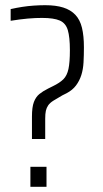

<svg xmlns="http://www.w3.org/2000/svg" viewBox="-20 -716 397 739"><path d="M103 -181V-267Q103 -304 110.5 -323.5Q118 -343 131.5 -354Q145 -365 165 -375L183 -384Q210 -397 224 -411Q238 -425 243.5 -450.5Q249 -476 249 -523Q249 -573 241 -600Q233 -627 210 -637Q187 -647 142 -647Q130 -647 116 -646.5Q102 -646 86.5 -644.5Q71 -643 55 -641Q39 -639 21 -636V-681Q43 -686 65.5 -689.5Q88 -693 111 -694.5Q134 -696 154 -696Q195 -696 223.5 -687Q252 -678 270 -659Q288 -640 295.5 -609Q303 -578 303 -534Q303 -503 301.5 -476Q300 -449 293 -427Q286 -405 272.5 -387Q259 -369 236 -357L220 -349Q199 -337 185.5 -328.5Q172 -320 165.5 -310.5Q159 -301 156.5 -289.5Q154 -278 154 -259V-181ZM97 3V-74H159V3Z"/></svg>

Font: Saira Condensed Light
Style: Regular
Weight: 300
Width: 3
Designer: Hector Gatti with collaboration of the Omnibus-Type team
Foundry: Omnibus-Type
Version: Version 1.101